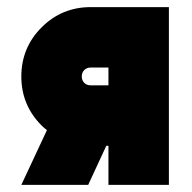

<svg xmlns="http://www.w3.org/2000/svg" viewBox="-20 -520 540 540"><path d="M112 -154 40 0H228L279 -110Q280 -110 280 -110Q280 -110 280 -110H285V0H455V-500H235Q154 -500 97 -443Q40 -386 40 -305Q40 -224 97 -167Q101 -163 104.5 -160Q108 -157 112 -154ZM285 -330V-280H235Q224 -280 217 -287Q210 -294 210 -305Q210 -316 217 -323Q224 -330 235 -330Z"/></svg>

Font: Unageo
Style: Black
Weight: 900
Designer: Richard Sepsi
Foundry: Richard Sepsi
Version: Version 2.000